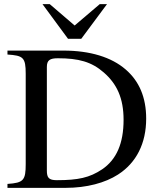

<svg xmlns="http://www.w3.org/2000/svg" viewBox="-20 -906 762 926"><path d="M496 -886H461L340 -783L220 -886H185L308 -719H372ZM16 -662V-643C92 -638 104 -629 104 -550V-115C104 -37 94 -24 16 -19V0H297C398 0 487 -24 549 -64C638 -121 685 -215 685 -334C685 -437 651 -515 586 -571C518 -630 415 -662 286 -662ZM206 -583C206 -616 221 -625 259 -625C359 -625 422 -608 481 -556C544 -501 576 -432 576 -328C576 -215 542 -136 472 -89C412 -49 357 -37 254 -37C215 -37 206 -49 206 -84Z"/></svg>

Font: STIX Math
Style: Regular
Weight: 400
Designer: MicroPress Inc., with final additions and corrections provided by Coen Hoffman, Elsevier (retired)
Version: Version 1.1.0